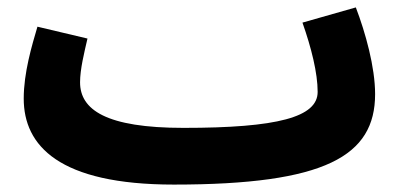

<svg xmlns="http://www.w3.org/2000/svg" viewBox="-20 -477 1084 518"><path d="M449 21C858 21 992 -56 992 -223C992 -296 966 -389 940 -457L796 -416C820 -348 837 -280 837 -229C837 -161 729 -132 475 -132C266 -132 196 -181 196 -255C196 -290 207 -334 216 -373L81 -405C66 -354 44 -281 44 -211C44 -84 139 21 449 21Z"/></svg>

Font: Noto Sans Arabic UI XBd
Style: Regular
Weight: 800
Designer: Monotype Design Team, Nadine Chahine and Nizar Qandah
Foundry: Monotype Imaging Inc.
Version: Version 2.010